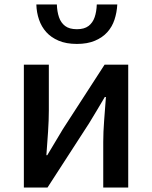

<svg xmlns="http://www.w3.org/2000/svg" viewBox="-20 -841 682 861"><path d="M87 0V-551H199V-345Q199 -303 195.5 -250Q192 -197 188 -145H192Q207 -170 227 -203.5Q247 -237 262 -262L449 -551H555V0H443V-205Q443 -248 447 -300.5Q451 -353 455 -406H450Q435 -381 415 -347Q395 -313 380 -289L193 0ZM325 -644Q277 -644 243 -658.5Q209 -673 187.5 -697Q166 -721 155 -753Q144 -785 143 -821H235Q236 -789 244.5 -764Q253 -739 272 -724.5Q291 -710 325 -710Q358 -710 377 -724.5Q396 -739 404.5 -764Q413 -789 414 -821H506Q504 -785 493.5 -753Q483 -721 461.5 -697Q440 -673 406 -658.5Q372 -644 325 -644Z"/></svg>

Font: Noto Sans KR Medium
Style: Regular
Weight: 500
Designer: Ryoko NISHIZUKA  (kana, bopomofo & ideographs); Paul D. Hunt (Latin, Greek & Cyrillic); Sandoll Communications , Soo-you
Foundry: Adobe
Version: Version 2.004-H2;hotconv 1.0.118;makeotfexe 2.5.65603